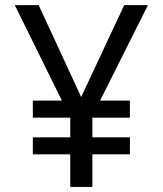

<svg xmlns="http://www.w3.org/2000/svg" viewBox="-20 -734 640 754"><path d="M298.8 -353 467.8 -713.9H561L373 -338.9H490.2V-272H342.8V-194.8H490.2V-127.9H342.8V0H255.9V-127.9H108.9V-194.8H255.9V-272H108.9V-338.9H223.1L38.1 -713.9H131.8Z"/></svg>

Font: Noto Mono
Style: Regular
Weight: 400
Designer: Monotype Design Team
Foundry: Monotype Imaging Inc.
Version: Version 1.00